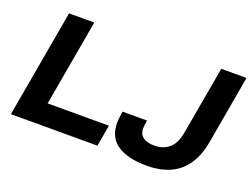

<svg xmlns="http://www.w3.org/2000/svg" viewBox="-106 -913 1506 1151"><g transform="rotate(20 647.0 -337.5)"><path d="M38 0 159 -687H320L223 -136H614L590 0ZM908 12Q786 12 720 -32.5Q654 -77 654 -170Q654 -183 655.5 -199Q657 -215 662 -243H818Q814 -220 813 -209.5Q812 -199 812 -192Q812 -155 837 -136Q862 -117 910 -117Q968 -117 1005 -150.5Q1042 -184 1053 -250L1130 -687H1291L1215 -253Q1199 -161 1158 -102Q1117 -43 1054 -15.5Q991 12 908 12Z"/></g></svg>

Font: Archivo SemiExpanded
Style: Bold Italic
Weight: 700
Width: 6
Italic angle: -10°
Designer: Hector Gatti
Foundry: Omnibus-Type
Version: Version 2.001